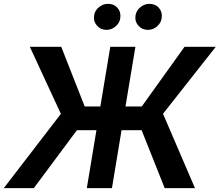

<svg xmlns="http://www.w3.org/2000/svg" viewBox="-37 -968 1131 988"><path d="M659.8 -727.3 608.7 -420.1H692.5L912.6 -727.3H1073.5L801.8 -382.5L966.3 0H810.4L691.8 -297.9H588.4L539.1 0H409.8L459.2 -297.9H358.7L137.1 0H-17.4L276.3 -382.1L116.5 -727.3H278.1L398.8 -420.1H479.4L530.5 -727.3ZM724.1 -814.3Q693.9 -814.3 674.7 -836.5Q655.5 -858.7 660.5 -889.2Q664.8 -914.4 685.7 -931.3Q706.7 -948.2 731.5 -948.2Q763.1 -948.2 781.4 -926.5Q799.7 -904.8 794.7 -873.2Q791.2 -849.4 770.8 -831.9Q750.4 -814.3 724.1 -814.3ZM511 -814.3Q480.8 -814.3 461.6 -836.6Q442.5 -859 447.4 -889.2Q451.3 -914.4 472.5 -931.3Q493.6 -948.2 518.5 -948.2Q550.1 -948.2 568.4 -926.5Q586.6 -904.8 581.7 -873.2Q578.1 -849.4 557.7 -831.9Q537.3 -814.3 511 -814.3Z"/></svg>

Font: Inter UI Semi Bold
Style: Italic
Weight: 600
Italic angle: -9.39999°
Designer: Rasmus Andersson
Foundry: rsms
Version: 3.2;8d6f07862